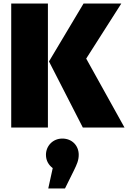

<svg xmlns="http://www.w3.org/2000/svg" viewBox="-20 -716 719 1078"><path d="M249 -696H43V0H249ZM661 -696H449L255 -371L445 0H679L464 -387ZM330 62C276 62 238 104 238 153C238 187 254 211 276 228L251 342H345L395 241C412 206 422 184 422 153C422 101 384 62 330 62Z"/></svg>

Font: Fira Sans Heavy
Style: Regular
Weight: 900
Designer: bBox Type GmbH & Carrois Corporate GbR & Edenspiekermann AG
Foundry: bBox Type GmbH & Carrois Corporate GbR & Edenspiekermann AG
Version: Version 4.300;PS 004.300;hotconv 1.0.88;makeotf.lib2.5.64775